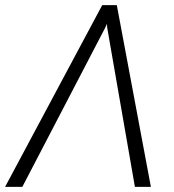

<svg xmlns="http://www.w3.org/2000/svg" viewBox="-58 -731 682 751"><path d="M29.3 0H-38.1L341.8 -710.9H398.9L532.2 0H469.7L361.3 -622.6L360.4 -637.7L353.5 -622.6Z"/></svg>

Font: Roboto Light
Style: Italic
Weight: 300
Italic angle: -12°
Designer: Google
Version: Version 2.134; 2016; ttfautohint (v1.6)